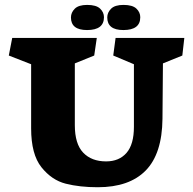

<svg xmlns="http://www.w3.org/2000/svg" viewBox="-20 -765 803 798"><path d="M412.1 -693.4Q412.1 -713.9 396 -729.2Q379.9 -744.6 342.3 -744.6Q306.6 -744.6 290.8 -728.8Q274.9 -712.9 274.9 -692.4Q274.9 -640.1 341.8 -640.1Q412.1 -640.1 412.1 -693.4ZM563 -693.4Q563 -713.9 546.9 -729.2Q530.8 -744.6 493.2 -744.6Q457.5 -744.6 441.7 -728.8Q425.8 -712.9 425.8 -692.4Q425.8 -640.1 492.7 -640.1Q563 -640.1 563 -693.4ZM109.4 -231.4Q109.4 -123.5 152.3 -69.8Q195.3 -16.1 253.4 -1.5Q311.5 13.2 386.2 13.2Q517.6 13.2 585.7 -56.4Q653.8 -126 655.3 -271L657.2 -501.5L737.8 -534.2L746.1 -607.4H460.4L450.7 -534.2L536.6 -498V-237.8Q536.6 -165 505.9 -129.6Q475.1 -94.2 420.9 -94.2Q360.4 -94.2 325.7 -130.6Q291 -167 291 -244.6V-501.5L371.6 -534.2L382.3 -607.4H30.8L16.6 -534.2L109.4 -498Z"/></svg>

Font: Neuton ExtraBold
Style: Regular
Weight: 800
Designer: Brian M Zick
Foundry: Brian M Zick
Version: Version 1.560